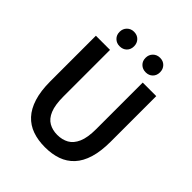

<svg xmlns="http://www.w3.org/2000/svg" viewBox="-229 -964 1113 1113"><g transform="rotate(45 327.5 -407.5)"><path d="M328 12Q271 12 225.5 -4Q180 -20 147.5 -55Q115 -90 97.5 -146Q80 -202 80 -281V-654H196V-272Q196 -203 212.5 -163Q229 -123 259 -106Q289 -89 328 -89Q368 -89 398.5 -106Q429 -123 446.5 -163Q464 -203 464 -272V-654H575V-281Q575 -202 558 -146Q541 -90 508.5 -55Q476 -20 430.5 -4Q385 12 328 12ZM220 -708Q195 -708 178 -724.5Q161 -741 161 -767Q161 -793 178 -810Q195 -827 220 -827Q247 -827 263.5 -810Q280 -793 280 -767Q280 -741 263.5 -724.5Q247 -708 220 -708ZM434 -708Q408 -708 391 -724.5Q374 -741 374 -767Q374 -793 391 -810Q408 -827 434 -827Q460 -827 476.5 -810Q493 -793 493 -767Q493 -741 476.5 -724.5Q460 -708 434 -708Z"/></g></svg>

Font: Source Sans 3 SemiBold
Style: Regular
Weight: 600
Designer: Paul D. Hunt
Foundry: Adobe
Version: Version 3.046;hotconv 1.0.118;makeotfexe 2.5.65603